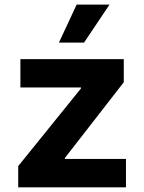

<svg xmlns="http://www.w3.org/2000/svg" viewBox="-20 -797 612 817"><path d="M57.5 -90.2 324.6 -420.8V-424.7H66.8V-545.5H506.7V-447.1L256 -124.6V-120.7H516V0H57.5ZM306.1 -777.3H446L337.7 -615.8H230.8Z"/></svg>

Font: Cannonade
Style: Bold
Weight: 700
Designer: Rasmus Andersson
Foundry: rsms
Version: Version 3.012;git-f93a4a705